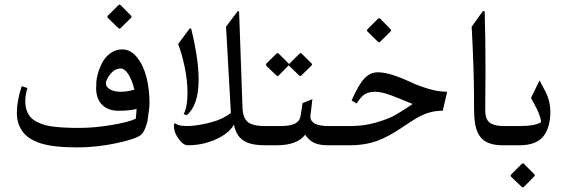

<svg xmlns="http://www.w3.org/2000/svg" viewBox="-20 -631 2464 834"><path d="M449.2 -552.7Q443.8 -558.1 449.2 -563.5L494.1 -608.4Q499 -613.3 504.4 -608.4L548.3 -564Q554.2 -558.6 548.3 -552.7L504.4 -509.3Q499 -503.9 493.7 -509.3ZM439.9 -269Q439.9 -252.9 458.3 -242.7Q476.6 -232.4 505.1 -232.4Q533.7 -232.4 564 -241.7Q553.7 -282.7 537.8 -308.1Q522 -333.5 503.4 -333.5Q484.9 -333.5 468.3 -318.6Q451.7 -303.7 441.9 -279.8Q439.9 -275.4 439.9 -269ZM397.5 -250 398.4 -263.2Q398.4 -264.6 398.4 -274.9Q398.4 -285.2 404.5 -308.6Q410.6 -332 423.3 -357.2Q436 -382.3 459 -399.4Q481.9 -416.5 510.7 -416.5Q547.9 -416.5 575.7 -381.3Q603.5 -346.2 616.5 -294.2Q629.4 -242.2 629.4 -184.1Q629.4 -161.1 620.6 -106.4Q618.7 -94.2 610.4 -73.2Q602.1 -52.2 590.8 -43.9Q567.4 -26.4 484.4 -8.8Q401.4 8.8 316.9 9.3Q212.4 9.3 157.2 -8.3Q106.9 -24.4 82 -54.7Q53.2 -89.8 53.2 -141.1Q53.2 -192.4 74.2 -256.8L99.1 -248.5Q89.8 -218.3 89.8 -192.6Q89.8 -167 96.4 -149.9Q103 -132.8 113.8 -121.1Q124.5 -109.4 141.8 -100.8Q159.2 -92.3 177.2 -87.4Q195.3 -82.5 219.7 -80.1Q262.7 -75.2 327.4 -75.4Q392.1 -75.7 465.3 -88.1Q538.6 -100.6 569.8 -115.2Q573.2 -148.4 573.2 -157.7Q542 -149.9 495.6 -149.9Q449.2 -149.9 423.3 -176Q397.5 -202.1 397.5 -250Z M842.8 -285.2Q842.8 -174.3 791.5 -130.9L777.8 -134.8Q794.4 -168.5 794.4 -225.3Q794.4 -282.2 782.2 -340.1Q770 -397.9 753.9 -439.9L804.7 -508.3L810.5 -505.9Q842.8 -374.5 842.8 -285.2ZM735.4 -83.5Q735.4 -95.2 739.7 -95.2Q741.2 -95.2 745.6 -92.3Q757.8 -83.5 793.5 -83.5Q829.1 -83.5 885.7 -96.7Q942.4 -109.9 982.9 -140.1L961.9 -515.1L1013.2 -583.5L1018.6 -581.1L1033.2 -166.5Q1034.2 -121.1 1054.9 -102.3Q1075.7 -83.5 1131.3 -83.5V0Q1066.9 0 1035.9 -21.5Q1004.9 -43 996.1 -89.8Q979 -59.1 940.9 -37.6Q875 0 796.4 0Q775.4 0 755.4 -28.3Q735.4 -56.6 735.4 -83.5Z M1279.3 -303.2 1233.9 -347.2 1190.9 -303.2Q1186 -298.3 1180.7 -303.2L1137.2 -344.7Q1134.3 -352.1 1137.2 -355L1180.7 -397.9Q1185.5 -402.8 1190.9 -397.9L1235.8 -353L1280.8 -397.9Q1285.6 -402.8 1290.5 -397.9L1332.5 -356.4Q1337.9 -351.1 1332.5 -345.7L1289.1 -303.2Q1288.1 -300.8 1284.9 -300.8Q1281.7 -300.8 1279.3 -303.2ZM1130.9 -83.5H1197.8Q1241.7 -83.5 1261.7 -94.2Q1281.7 -105 1285.6 -126.5L1294.4 -183.1L1336.9 -200.2L1328.1 -125Q1328.1 -112.8 1335.4 -104Q1342.8 -95.2 1355 -90.8Q1377.4 -83.5 1403.3 -83.5H1434.1V0H1404.8Q1366.7 0 1344.2 -10.7Q1321.8 -21.5 1305.7 -45.9Q1271 0 1181.6 0H1130.9Q1114.7 0 1102.1 -12.7Q1089.4 -25.4 1089.4 -41.5Q1090.3 -57.6 1102.8 -70.6Q1115.2 -83.5 1130.9 -83.5Z M1576.7 -493.7Q1571.3 -499 1576.7 -504.4L1621.6 -549.3Q1626.5 -554.2 1631.8 -549.3L1675.8 -504.9Q1681.6 -499.5 1675.8 -493.7L1631.8 -450.2Q1626.5 -444.8 1621.1 -450.2ZM1433.1 -83.5H1503.4Q1561.5 -83.5 1614.5 -99.1Q1667.5 -114.7 1692.1 -128.7Q1716.8 -142.6 1742.9 -159.7Q1769 -176.8 1772.5 -179.2Q1757.3 -185.1 1729 -197Q1700.7 -209 1684.6 -214.8Q1638.7 -232.4 1610.4 -232.4Q1582 -232.4 1564.7 -221.7Q1547.4 -210.9 1529.3 -181.6L1507.3 -194.8Q1537.1 -262.7 1562.5 -289.8Q1587.9 -316.9 1620.4 -316.9Q1652.8 -316.9 1691.4 -303.7Q1730 -290.5 1762.9 -274.7Q1795.9 -258.8 1839.8 -245.6Q1883.8 -232.4 1922.4 -232.4L1903.3 -149.9H1898.9Q1845.2 -149.9 1793.5 -120.1Q1770.5 -106.9 1747.3 -91.1Q1724.1 -75.2 1698.2 -59.1Q1672.4 -43 1644 -29.8Q1581.1 0 1500 0H1433.1Q1418 0 1405.3 -12.7Q1392.6 -25.4 1392.6 -41.7Q1392.6 -58.1 1404.8 -70.8Q1417 -83.5 1433.1 -83.5Z M2088.9 -321.8 2087.9 -191.9V-143.6Q2090.3 -107.9 2110.8 -95.7Q2131.3 -83.5 2167.5 -83.5H2171.4V0H2163.1Q2109.4 0 2080.1 -22.5Q2052.2 -44.4 2043.9 -92.8Q2039.1 -121.6 2039.1 -162.6V-197.3Q2039.1 -325.2 2028.8 -515.1L2078.1 -583.5L2085.4 -581.1Q2088.9 -460 2088.9 -321.8Z M2256.3 81.1 2300.3 125Q2305.7 130.4 2300.3 135.7L2256.3 180.2Q2251 185.5 2245.6 180.2L2201.2 137.7Q2195.3 131.8 2201.2 126L2246.1 81.1Q2248.5 78.6 2252 78.6Q2255.4 78.6 2256.3 81.1ZM2170.4 -83.5H2237.3Q2303.7 -83.5 2330.6 -100.1Q2329.6 -119.6 2313 -155.8L2286.6 -206.1L2323.7 -281.7L2350.6 -231Q2369.1 -193.4 2370.6 -149.9V-143.6Q2369.6 -72.3 2337.9 -36.1Q2306.2 0 2237.3 0H2170.4Q2155.3 0 2142.6 -12.7Q2129.9 -25.4 2129.9 -41.7Q2129.9 -58.1 2142.1 -70.8Q2154.3 -83.5 2170.4 -83.5Z"/></svg>

Font: Farbod
Style: Regular
Weight: 400
Designer: Mohammad Saleh Souzanchi
Foundry: http://font-store.ir
Version: Version:3.2.5;RFB:1.2.5;Building:2016-06-12 13:21:07.028780